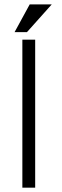

<svg xmlns="http://www.w3.org/2000/svg" viewBox="-20 -872 290 893"><path d="M84 1H143.6V-687.5H84ZM220.7 -851.6H118.2L47.9 -722.7H105.5Z"/></svg>

Font: Dotum
Style: Regular
Weight: 400
Version: Version 2.21